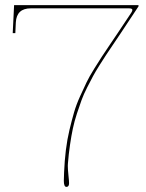

<svg xmlns="http://www.w3.org/2000/svg" viewBox="-20 -730 570 752"><path d="M29.8 -600.1 35.2 -710H522.5V-705.1L449.7 -595.2Q441.4 -582.5 423.1 -555.7Q404.8 -528.8 395.8 -515.1Q386.7 -501.5 370.1 -475.1Q353.5 -448.7 344.5 -431.9Q335.4 -415 321.5 -387.7Q307.6 -360.4 299.6 -338.4Q291.5 -316.4 281.5 -285.9Q271.5 -255.4 265.4 -226.6Q259.3 -197.8 254.2 -162.6Q249 -127.4 246.1 -90.3Q246.1 -88.9 245.8 -85.4Q245.6 -82 245.6 -80.1Q245.6 -67.4 248 -44.2Q250.5 -21 250.5 -12.7Q250.5 2 240.2 2Q230 2 230 -22Q230 -26.9 230.5 -37.8Q231 -48.8 231 -54.7Q232.9 -100.6 238 -142.3Q243.2 -184.1 252.2 -221.7Q261.2 -259.3 270 -289.8Q278.8 -320.3 293.7 -353Q308.6 -385.7 319.1 -407.7Q329.6 -429.7 348.6 -460.2Q367.7 -490.7 378.4 -507.3Q389.2 -523.9 410.4 -555.2Q431.6 -586.4 441.4 -601.1L494.1 -680.2Q500 -689.5 497.8 -693.4Q495.6 -697.3 484.9 -697.3H100.6Q44.9 -697.3 42 -642.1L40 -600.1Z"/></svg>

Font: Znikomit
Style: Regular
Weight: 100
Designer: gluk
Foundry: gluk
Version: Version 0.53